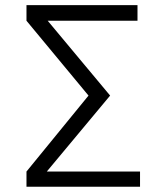

<svg xmlns="http://www.w3.org/2000/svg" viewBox="-20 -713 626 733"><path d="M81.1 0V-58.1L317.9 -348.1L81.1 -633.8V-693.4H504.9V-633.8H162.1L400.4 -348.1L158.7 -58.1H514.6V0Z"/></svg>

Font: Caskaydia Cove Light
Style: Regular
Weight: 300
Monospace: yes
Designer: Aaron Bell
Foundry: Saja Typeworks
Version: Version 4.300; ttfautohint (v1.8.3)